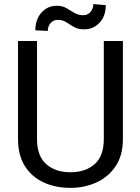

<svg xmlns="http://www.w3.org/2000/svg" viewBox="-20 -912 688 942"><path d="M489.3 -710.9H583V-230Q583 -149.9 547.4 -96.7Q511.7 -43.5 452.9 -16.8Q394 9.8 325.2 9.8Q252.9 9.8 194.6 -16.8Q136.2 -43.5 102.3 -96.7Q68.4 -149.9 68.4 -230V-710.9H161.6V-230Q161.6 -146.5 206.8 -106.7Q252 -66.9 325.2 -66.9Q399.4 -66.9 444.3 -106.7Q489.3 -146.5 489.3 -230ZM438 -892.1 499 -886.7Q499 -833 468.5 -800.5Q438 -768.1 393.6 -768.1Q368.7 -768.1 352.5 -775.1Q336.4 -782.2 323.7 -791.3Q311 -800.3 297.1 -807.4Q283.2 -814.5 262.7 -814.5Q242.2 -814.5 228.3 -798.8Q214.4 -783.2 214.4 -760.3L153.3 -763.2Q153.3 -816.9 183.6 -850.3Q213.9 -883.8 258.3 -883.8Q286.1 -883.8 305.7 -872.3Q325.2 -860.8 344.2 -849.1Q363.3 -837.4 389.2 -837.4Q409.7 -837.4 423.8 -853.3Q438 -869.1 438 -892.1Z"/></svg>

Font: Vazirmatn RD
Style: Regular
Weight: 400
Designer: Saber Rastikerdar
Foundry: Saber Rastikerdar
Version: Version 32.102